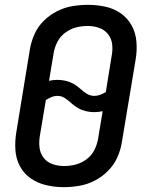

<svg xmlns="http://www.w3.org/2000/svg" viewBox="-20 -763 616 791"><path d="M243 8Q274 8 306.5 2.5Q339 -3 369.5 -18.5Q400 -34 424.5 -58.5Q449 -83 463 -114Q477 -145 482 -177L539 -519Q545 -555 542 -591.5Q539 -628 522.5 -658Q506 -688 477.5 -708Q449 -728 414 -735.5Q379 -743 343 -743H341Q310 -743 277.5 -737.5Q245 -732 214.5 -716.5Q184 -701 159.5 -676.5Q135 -652 121.5 -621Q108 -590 103 -559L47 -217Q41 -180 43.5 -144Q46 -108 62.5 -77.5Q79 -47 107.5 -27.5Q136 -8 171 0Q206 8 243 8ZM369 -368Q351 -368 336.5 -377.5Q322 -387 310 -398Q298 -409 283 -417.5Q268 -426 251 -430Q234 -434 217 -434Q199 -434 182 -430L201 -544Q205 -568 216.5 -590.5Q228 -613 249 -628.5Q270 -644 293.5 -650Q317 -656 341 -656Q365 -656 387.5 -648.5Q410 -641 424.5 -623Q439 -605 442 -581Q445 -557 440 -533L416 -384Q405 -377 393 -372.5Q381 -368 369 -368ZM244 -79Q220 -79 197.5 -86.5Q175 -94 160.5 -112Q146 -130 143 -154Q140 -178 144 -202L169 -351Q180 -358 192 -363Q204 -368 217 -368Q234 -368 248.5 -358Q263 -348 275 -337Q287 -326 302 -317.5Q317 -309 334 -305Q351 -301 368 -301Q386 -301 403 -305L384 -191Q380 -167 368.5 -144.5Q357 -122 336 -106.5Q315 -91 291.5 -85Q268 -79 244 -79Z"/></svg>

Font: Iosevka Sparkle Medium Oblique
Style: Regular
Weight: 500
Italic angle: -9°
Designer: Belleve Invis
Foundry: Belleve Invis
Version: Version 4.5.0; ttfautohint (v1.8.3)